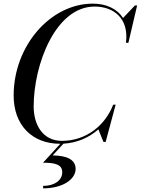

<svg xmlns="http://www.w3.org/2000/svg" viewBox="-20 -780 774 1055"><path d="M310 10H311.5L216.5 114C281.5 114 322 123.5 322 166C322 214 275 241.5 217 241.5V255C325 255 395.5 205 395.5 148.5C395.5 96.5 347.5 75 269.5 74L328.5 9.5C403 5.5 469.5 -24 520.5 -69L548.5 0H560.5L615.5 -205H602C558.5 -91.5 454 -6 320 -6C216 -6 165 -93 165 -195C165 -427 286 -744 500 -744C602.5 -744 690 -680.5 672 -545H685.5L733.5 -750H721.5L656 -681C622.5 -733.5 561.5 -760 490 -760C257 -760 55 -528 55 -255C55 -92 157 10 310 10Z"/></svg>

Font: Bodoni* 16pt
Style: Italic
Weight: 400
Italic angle: -13°
Version: Version 2.3